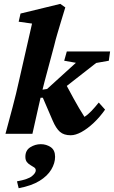

<svg xmlns="http://www.w3.org/2000/svg" viewBox="-20 -703 599 1009"><path d="M8.8 0Q27.3 -69.3 46.4 -140.6Q65.4 -211.9 80.1 -279.3L148.4 -579.1L78.1 -588.9L87.9 -631.8L296.9 -682.6L323.2 -664.1Q309.6 -621.1 299.8 -587.4Q290 -553.7 281.2 -524.9Q272.5 -496.1 264.6 -462.9L213.9 -273.4Q196.3 -206.1 181.2 -137.2Q166 -68.4 150.4 0ZM351.6 7.8Q315.4 7.8 294.9 -10.3Q274.4 -28.3 256.8 -69.3L205.1 -189.5H180.7L188.5 -229.5L227.5 -235.4L378.9 -373L317.4 -383.8L331.1 -432.6H558.6L551.8 -383.8L485.4 -372.1L310.5 -235.4L309.6 -291Q339.8 -234.4 367.7 -183.6Q395.5 -132.8 423.8 -88.9Q442.4 -100.6 460.9 -120.1Q479.5 -139.6 499 -164.1L532.2 -127Q504.9 -87.9 472.2 -57.1Q439.5 -26.4 408.2 -9.3Q377 7.8 351.6 7.8ZM78.1 286.1 69.3 250Q127.9 239.3 147.9 222.7Q168 206.1 168 192.4Q168 182.6 159.7 176.8Q151.4 170.9 140.6 165Q129.9 159.2 121.6 148.9Q113.3 138.7 113.3 121.1Q113.3 86.9 139.2 70.8Q165 54.7 194.3 54.7Q223.6 54.7 246.6 70.3Q269.5 85.9 269.5 121.1Q269.5 154.3 249.5 188Q229.5 221.7 187.5 247.6Q145.5 273.4 78.1 286.1Z"/></svg>

Font: Crimson Pro ExtraBold
Style: Italic
Weight: 800
Italic angle: -12°
Designer: Jacques Le Bailly
Foundry: Baron von Fonthausen
Version: Version 1.003